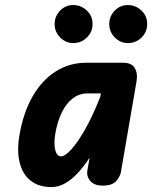

<svg xmlns="http://www.w3.org/2000/svg" viewBox="-20 -756 620 782"><path d="M190 6Q138 6 104.8 -20.2Q71.5 -46.5 59.8 -95.2Q48 -144 60 -210.5Q76 -299.5 113.5 -364.5Q151 -429.5 206.8 -465Q262.5 -500.5 332 -500.5H481.5Q516 -500.5 529 -478.8Q542 -457 535.5 -421L472 -52.5Q469 -37 453 -18.5Q437 0 398 0Q364 0 347.8 -19Q331.5 -38 336 -62.5L345 -114Q319.5 -74.5 293.5 -47.8Q267.5 -21 241.8 -7.5Q216 6 190 6ZM229 -119Q244 -119 269.5 -146.5Q295 -174 326 -228Q357 -282 388 -361L391 -375.5H336Q302.5 -375.5 276 -355Q249.5 -334.5 231.5 -297.5Q213.5 -260.5 205 -210.5Q198.5 -169.5 205.2 -144.2Q212 -119 229 -119ZM501 -580.5Q470.5 -580.5 447.8 -603.2Q425 -626 425 -658Q425 -689.5 447 -712.5Q469 -735.5 501 -735.5Q532 -735.5 555.8 -713.5Q579.5 -691.5 579.5 -658Q579.5 -626 556.5 -603.2Q533.5 -580.5 501 -580.5ZM278.5 -580.5Q248 -580.5 225.2 -603.2Q202.5 -626 202.5 -658Q202.5 -689.5 224.5 -712.5Q246.5 -735.5 278.5 -735.5Q309.5 -735.5 333.2 -713.5Q357 -691.5 357 -658Q357 -626 333.8 -603.2Q310.5 -580.5 278.5 -580.5Z"/></svg>

Font: Edu AU VIC WA NT Hand
Style: Bold
Weight: 700
Version: Version 1.001